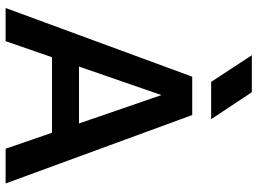

<svg xmlns="http://www.w3.org/2000/svg" viewBox="-136 -780 916 683"><g transform="rotate(90 321.5 -439.0)"><path d="M389.7 -665.3H253.3L9 -1.5H127L184.1 -166.5H452.7L509.6 -1.5H633.1ZM217.3 -262.5 318.7 -555.8 419.7 -262.5ZM404.5 -732.6 308.6 -877.3H177L271.7 -732.6Z"/></g></svg>

Font: Diatome Awesome Semibold
Style: Regular
Weight: 400
Designer: 15.100.17
Foundry: 15.100.17
Version: Version 1.005;Fontself Maker 3.5.8